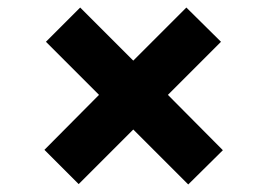

<svg xmlns="http://www.w3.org/2000/svg" viewBox="-20 -613 710 510"><path d="M98 -215 243 -361 102 -502 193 -593 334 -452 475 -593 567 -502 426 -361 572 -214 480 -123 334 -269 189 -124Z"/></svg>

Font: SVN-Poppins SemiBold
Style: Regular
Weight: 600
Designer: Ninad Kale (Devanagari), Jonny Pinhorn (Latin)
Foundry: Indian Type Foundry
Version: Version 3.002 2017